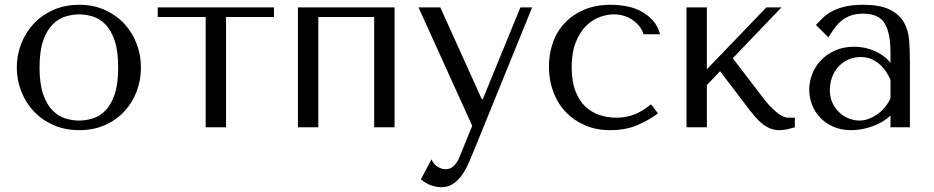

<svg xmlns="http://www.w3.org/2000/svg" viewBox="-20 -531 3896 801"><path d="M568 -249Q568 -197 550 -149.5Q532 -102 498.5 -66Q465 -30 417.5 -9Q370 12 311 12Q251 12 202.5 -9.5Q154 -31 120.5 -67Q87 -103 68.5 -150.5Q50 -198 50 -249Q50 -301 68.5 -348.5Q87 -396 120.5 -432Q154 -468 202.5 -489.5Q251 -511 311 -511Q370 -511 417.5 -489.5Q465 -468 498.5 -432Q532 -396 550 -348.5Q568 -301 568 -249ZM473 -249Q473 -319 458 -362.5Q443 -406 419 -430Q395 -454 366 -462.5Q337 -471 310 -471Q283 -471 254 -462.5Q225 -454 200.5 -430Q176 -406 160.5 -362.5Q145 -319 145 -249Q145 -180 160.5 -136.5Q176 -93 200.5 -69Q225 -45 254 -36.5Q283 -28 310 -28Q337 -28 366 -36.5Q395 -45 419 -69Q443 -93 458 -136.5Q473 -180 473 -249Z M838 0H923V-460H1123V-500H638V-460H838Z M1308 -460H1541V0H1626V-500H1223V0H1308Z M1990 -117 1817 -500H1726L1950 -6L1897 124Q1888 147 1873.5 161Q1859 175 1840 175Q1822 175 1805.5 164.5Q1789 154 1780 134L1736 217Q1755 234 1778 242Q1801 250 1821 250Q1849 250 1870 236Q1891 222 1907 199.5Q1923 177 1935 149.5Q1947 122 1958 95L2200 -500H2151L1994 -117Z M2551 -40Q2515 -40 2481.5 -51Q2448 -62 2422 -86.5Q2396 -111 2380.5 -151.5Q2365 -192 2365 -251Q2365 -312 2382 -354.5Q2399 -397 2424.5 -422.5Q2450 -448 2481 -459.5Q2512 -471 2540 -471Q2586 -471 2620 -447Q2654 -423 2665 -388H2734Q2724 -424 2702 -447.5Q2680 -471 2651.5 -485.5Q2623 -500 2590.5 -505.5Q2558 -511 2528 -511Q2465 -511 2417 -490.5Q2369 -470 2336 -435Q2303 -400 2286.5 -353Q2270 -306 2270 -253Q2270 -197 2288 -148.5Q2306 -100 2339.5 -64.5Q2373 -29 2420 -8.5Q2467 12 2526 12Q2592 12 2641.5 -10Q2691 -32 2725 -58L2696 -96Q2661 -67 2626.5 -53.5Q2592 -40 2551 -40Z M2929 -242V-500H2844V0H2929V-176L2984 -234L3108 -71Q3120 -56 3133 -41Q3146 -26 3161 -14Q3176 -2 3193.5 5Q3211 12 3231 12Q3249 12 3266 8Q3283 4 3296 0V-40H3268Q3256 -40 3243 -47Q3230 -54 3216.5 -65.5Q3203 -77 3190.5 -90.5Q3178 -104 3168 -117L3037 -288L3240 -500H3177Z M3580 -511Q3653 -511 3693 -490.5Q3733 -470 3751.5 -437Q3770 -404 3773 -361Q3776 -318 3776 -273V0H3695V-49Q3666 -21 3621 -4.5Q3576 12 3531 12Q3488 12 3455 -3Q3422 -18 3400 -42Q3378 -66 3367 -96Q3356 -126 3356 -157Q3356 -189 3368 -221Q3380 -253 3404 -278.5Q3428 -304 3463 -320Q3498 -336 3543 -336Q3588 -336 3628.5 -318.5Q3669 -301 3695 -269V-312Q3695 -394 3670.5 -434Q3646 -474 3581 -474Q3553 -474 3532 -467Q3511 -460 3494.5 -447.5Q3478 -435 3464 -416.5Q3450 -398 3436 -375L3384 -427Q3398 -442 3413.5 -457Q3429 -472 3451.5 -484Q3474 -496 3505 -503.5Q3536 -511 3580 -511ZM3695 -198Q3690 -210 3680.5 -226Q3671 -242 3656 -257Q3641 -272 3620 -282.5Q3599 -293 3570 -293Q3541 -293 3517 -281.5Q3493 -270 3476.5 -251.5Q3460 -233 3451 -208Q3442 -183 3442 -156Q3442 -124 3453.5 -100.5Q3465 -77 3483 -60.5Q3501 -44 3523 -36Q3545 -28 3565 -28Q3584 -28 3603.5 -35Q3623 -42 3640.5 -54.5Q3658 -67 3672 -84Q3686 -101 3695 -121Z"/></svg>

Font: Tenor Sans
Style: Regular
Weight: 400
Designer: Denis Masharov
Foundry: Denis Masharov
Version: Version 1.1